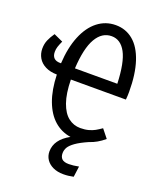

<svg xmlns="http://www.w3.org/2000/svg" viewBox="-170 -819 955 1157"><g transform="rotate(20 307.5 -240.5)"><path d="M579 -316.4H226.2Q227.7 -227.7 247.9 -170.5Q268.2 -113.3 302.1 -87.2Q335.9 -61 379 -61Q408.7 -61 431.8 -67.4Q454.9 -73.8 471.3 -83.1Q487.7 -92.3 509.2 -107.2L551.8 -53.8Q506.2 -14.9 456.9 0.5Q406.7 22.6 379 42.3Q351.3 62.1 341 79.7Q330.8 97.4 330.8 117.4Q330.8 141.5 344.1 154.1Q357.4 166.7 388.2 166.7Q415.9 166.7 451.8 159.5L442.6 228.2Q424.1 231.8 410.3 233.6Q396.4 235.4 377.9 235.4Q340 235.4 311.5 222.1Q283.1 208.7 267.9 185.9Q252.8 163.1 252.8 134.4Q252.8 58.5 342.1 9.2Q281.5 0 236.7 -39.5Q191.8 -79 165.6 -148.7Q139.5 -218.5 136.4 -315.9Q92.8 -316.4 62.1 -332.1Q31.3 -347.7 15.9 -374.4Q0.5 -401 0.5 -433.3Q0.5 -463.6 11.3 -488.7Q22.1 -513.8 40.5 -540L99 -513.3Q88.2 -489.7 83.1 -473.8Q77.9 -457.9 77.9 -440.5Q77.9 -414.9 91.3 -401.5Q104.6 -388.2 130.8 -388.2H136.9Q142.6 -490.3 173.1 -564.4Q203.6 -638.5 254.1 -677.9Q304.6 -717.4 369.7 -717.4Q433.8 -717.4 481.5 -677.9Q529.2 -638.5 555.4 -559.5Q581.5 -480.5 581.5 -366.2Q581.5 -339.5 579 -316.4ZM497.9 -388.2Q492.8 -523.6 459.7 -584.9Q426.7 -646.2 368.7 -646.2Q307.2 -646.2 270.3 -582.6Q233.3 -519 226.2 -388.2Z"/></g></svg>

Font: Fira Code
Style: Regular
Weight: 400
Designer: Carrois Corporate, Edenspiekermann AG, Nikita Prokopov
Foundry: Carrois Corporate, Edenspiekermann AG, Nikita Prokopov
Version: Version 5.002